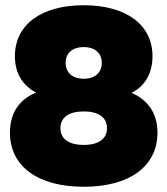

<svg xmlns="http://www.w3.org/2000/svg" viewBox="-20 -702 640 734"><path d="M300 12C475 12 582 -66 582 -195C582 -272 542 -322 483 -347C531 -371 563 -418 563 -487C563 -608 462 -682 300 -682C138 -682 37 -608 37 -487C37 -419 69 -374 118 -348C58 -324 18 -274 18 -195C18 -66 125 12 300 12ZM300 -148C243 -148 211 -171 211 -212C211 -253 243 -276 300 -276C357 -276 389 -253 389 -212C389 -171 357 -148 300 -148ZM300 -401C256 -401 231 -425 231 -462C231 -498 256 -522 300 -522C344 -522 369 -498 369 -462C369 -425 344 -401 300 -401Z"/></svg>

Font: SN Pro Black
Style: Regular
Weight: 900
Designer: Tobias Whetton
Foundry: Supernotes
Version: Version 1.001;Glyphs 3.2 (3249)